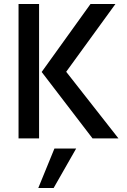

<svg xmlns="http://www.w3.org/2000/svg" viewBox="-20 -694 639 963"><path d="M574 0H444L189 -333L434 -674H559L312 -334ZM249 249H172L253 51H362ZM176 0H73V-674H176Z"/></svg>

Font: Hind Madurai Medium
Style: Regular
Weight: 500
Designer: Jyotish Sonowal
Foundry: Indian Type Foundry
Version: Version 1.001;PS 1.0;hotconv 1.0.86;makeotf.lib2.5.63406; tt